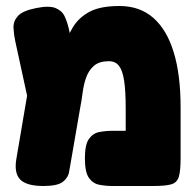

<svg xmlns="http://www.w3.org/2000/svg" viewBox="-20 -611 654 640"><path d="M582 -253V-83Q582 -41 576 -21.5Q570 -2 550.5 3.5Q531 9 491 9H355Q333 9 311.5 5Q290 1 276.5 -18Q263 -37 263 -83Q263 -129 276.5 -148Q290 -167 311.5 -171Q333 -175 356 -175H399V-250Q399 -306 394 -340.5Q389 -375 377 -391Q365 -407 343 -407Q311 -407 293.5 -392Q276 -377 267.5 -353.5Q259 -330 255.5 -302.5Q252 -275 247 -250L218 -82Q214 -60 210.5 -39Q207 -18 189 -4.5Q171 9 125 9Q68 9 47 -13Q26 -35 35 -84L81 -355L145 -278Q163 -318 172.5 -361.5Q182 -405 192.5 -446Q203 -487 222.5 -519.5Q242 -552 278 -571.5Q314 -591 378 -591Q446 -591 491 -551.5Q536 -512 559 -437Q582 -362 582 -253ZM96 -174 31 -473Q26 -496 25 -518Q24 -540 39.5 -557.5Q55 -575 100 -584Q144 -593 165.5 -584Q187 -575 195.5 -556.5Q204 -538 209 -517L252 -313Z"/></svg>

Font: Fredoka SemiCondensed
Style: Bold
Weight: 700
Width: 4
Designer: Ben Nathan
Foundry: Milena B. Brandão, Ben Nathan
Version: Version 2.001